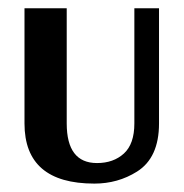

<svg xmlns="http://www.w3.org/2000/svg" viewBox="-20 -429 437 457"><path d="M358.5 -409.3H299.8V-135.2Q299.8 -86.3 274.9 -63.6Q250 -40.9 210.9 -40.9Q138.8 -40.9 138.8 -135.2V-409.3H38.3V-135.2Q38.3 8 204.6 8Q260.7 8 306 -20.5Q358.5 -53.4 358.5 -135.2Z"/></svg>

Font: Gidugu
Style: Regular
Weight: 400
Designer: Purushoth Kumar Guthula
Foundry: Silicon Andhra, USA.
Version: Version 1.0.5; ttfautohint (v1.2.25-373a) -l 7 -r 28 -G 50 -